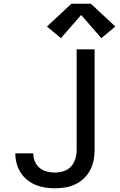

<svg xmlns="http://www.w3.org/2000/svg" viewBox="-20 -999 640 1027"><path d="M274 8Q247 8 221 4Q195 0 170.5 -10Q146 -20 125 -37Q104 -54 90 -76.5Q76 -99 69 -124.5Q62 -150 62 -177Q62 -177 62 -178Q62 -179 62 -179H158Q158 -179 158 -178.5Q158 -178 158 -178Q158 -156 166.5 -135.5Q175 -115 192 -101Q209 -87 230.5 -81.5Q252 -76 274 -76Q297 -76 320.5 -83.5Q344 -91 360 -108.5Q376 -126 383 -149.5Q390 -173 390 -196V-735H486V-196Q486 -168 480.5 -140.5Q475 -113 462 -88.5Q449 -64 428.5 -44.5Q408 -25 382.5 -13Q357 -1 329 3.5Q301 8 274 8ZM306 -795 231 -857 362 -979H466L597 -857L522 -795L414 -919Z"/></svg>

Font: Zed Mono Medium Extended
Style: Regular
Weight: 500
Width: 7
Monospace: yes
Designer: Belleve Invis
Foundry: Belleve Invis
Version: Version 1.0.0; ttfautohint (v1.8.4)